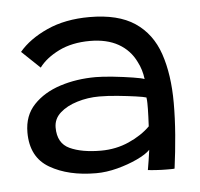

<svg xmlns="http://www.w3.org/2000/svg" viewBox="-36 -747 448 431"><g transform="rotate(-5 187.5 -532.0)"><path d="M281 -356.5Q282 -361.5 284.5 -377.5Q287 -393.5 288 -401.5Q279 -392 258.2 -382.2Q237.5 -372.5 212.8 -366Q188 -359.5 165 -359.5Q102.5 -359.5 60.8 -383.8Q19 -408 19 -464Q19 -502 42 -526.2Q65 -550.5 102 -562.5Q139 -574.5 182.5 -574.5Q198 -574.5 221.8 -572Q245.5 -569.5 266 -566.2Q286.5 -563 291.5 -560.5Q289 -582 279.5 -600Q266.5 -627 240.5 -641.8Q214.5 -656.5 176.5 -656.5Q136 -656.5 106.2 -641.8Q76.5 -627 61.5 -606.5L20.5 -645.5Q43.5 -673 84.5 -691.5Q125.5 -710 180 -710Q244.5 -710 282.2 -684.8Q320 -659.5 336 -612.5Q352 -565.5 352 -501.5Q352 -467 349 -429.5Q346 -392 341 -354.5Q339.5 -354 332.8 -354Q326 -354 322 -354Q312 -354 299.8 -354.8Q287.5 -355.5 281 -356.5ZM180 -409Q214 -409 243.2 -422Q272.5 -435 291.5 -454Q292 -466.5 292.5 -475.8Q293 -485 293 -493Q293 -499.5 293 -506Q293 -512.5 292 -519Q286 -521 268.2 -523.5Q250.5 -526 228.5 -528.2Q206.5 -530.5 186.5 -530.5Q160.5 -530.5 136.8 -523.2Q113 -516 98 -502.5Q83 -489 83 -469.5Q83 -434 110 -421.5Q137 -409 180 -409Z"/></g></svg>

Font: Grandstander Thin Light
Style: Regular
Weight: 300
Version: Version 1.200